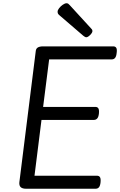

<svg xmlns="http://www.w3.org/2000/svg" viewBox="-20 -1160 738 1180"><path d="M141 0Q118 0 107.5 -9.5Q97 -19 99 -40L200 -848Q202 -862 213 -868.5Q224 -875 246 -875H676Q689 -875 694.5 -866Q700 -857 697 -835Q695 -814 687.5 -804.5Q680 -795 667 -795H282L245 -503H566Q579 -503 584.5 -494Q590 -485 588 -463Q586 -442 578 -432.5Q570 -423 557 -423H235L192 -80H576Q589 -80 594.5 -71Q600 -62 598 -40Q596 -19 588.5 -9.5Q581 0 567 0ZM510 -931Q506 -931 501 -934Q496 -937 491 -941L349 -1063Q339 -1071 336.5 -1076Q334 -1081 334 -1088Q334 -1098 343.5 -1110Q353 -1122 366 -1131Q379 -1140 389 -1140Q395 -1140 399.5 -1137Q404 -1134 408 -1129L539 -986Q546 -979 547 -975.5Q548 -972 548 -969Q548 -959 534 -945Q520 -931 510 -931Z"/></svg>

Font: Playwrite GB J
Style: Italic
Weight: 400
Italic angle: -7.01216°
Designer: Veronika Burian, José Scaglione
Foundry: TypeTogether
Version: Version 1.002